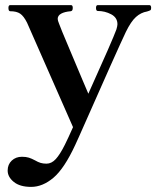

<svg xmlns="http://www.w3.org/2000/svg" viewBox="-20 -505 614 752"><path d="M565 -485Q572 -485 572 -474Q572 -467 569 -465Q566 -463 556 -460Q532 -456 512.5 -438.5Q493 -421 473 -380Q441 -313 290 29L275 62Q232 155 189.5 191Q147 227 102 227Q58 227 34 207.5Q10 188 10 163Q10 139 26 124Q42 109 66 109Q82 109 93 112.5Q104 116 117 123Q129 130 139 133Q149 136 162 136Q182 136 198.5 118Q215 100 234 62Q247 36 266 -7L86 -416Q73 -442 59 -451.5Q45 -461 20 -461Q13 -461 13 -474Q13 -485 20 -485H258Q265 -485 265 -474Q265 -462 257 -461Q233 -459 219.5 -451.5Q206 -444 206 -431Q206 -425 211 -413Q216 -398 252.5 -312Q289 -226 303 -192L326 -138Q423 -353 436 -390Q440 -404 440 -410Q440 -436 415.5 -449Q391 -462 363 -462Q356 -462 356 -474Q356 -485 363 -485Z"/></svg>

Font: Shippori Mincho
Style: Bold
Weight: 700
Designer: FONTDASU
Foundry: FONTDASU / Google Inc. / but / Adobe
Version: Version 3.110; ttfautohint (v1.8.3)